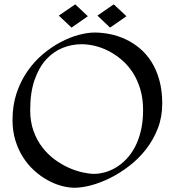

<svg xmlns="http://www.w3.org/2000/svg" viewBox="-20 -860 811 891"><path d="M732.9 -378.9Q732.9 -316.9 712.4 -264.2Q691.9 -211.4 658.2 -168Q624.5 -124.5 581.3 -91.1Q538.1 -57.6 492.9 -34.9Q447.8 -12.2 404.3 -0.5Q360.8 11.2 326.2 11.2Q296.9 11.2 264.2 2.2Q231.4 -6.8 199.5 -24.7Q167.5 -42.5 138.2 -69.1Q108.9 -95.7 86.7 -130.6Q64.5 -165.5 51.3 -208.7Q38.1 -252 38.1 -303.2Q38.1 -371.6 57.1 -428.2Q76.2 -484.9 107.7 -530Q139.2 -575.2 179.4 -608.9Q219.7 -642.6 262 -664.8Q304.2 -687 345.2 -698Q386.2 -709 418.9 -709Q453.6 -709 490.2 -701.7Q526.9 -694.3 561.8 -678.2Q596.7 -662.1 627.7 -636.5Q658.7 -610.8 682.1 -574.2Q705.6 -537.6 719.2 -489Q732.9 -440.4 732.9 -378.9ZM644 -349.1Q644 -402.8 630.9 -446.5Q617.7 -490.2 595.5 -524.2Q573.2 -558.1 544.2 -582.8Q515.1 -607.4 483.6 -623.5Q452.1 -639.6 419.9 -647.2Q387.7 -654.8 358.9 -654.8Q313 -654.8 270 -637.5Q227.1 -620.1 193.6 -583.3Q160.2 -546.4 140.1 -488.3Q120.1 -430.2 120.1 -349.1Q120.1 -294.9 135.7 -251.7Q151.4 -208.5 176.8 -175.8Q202.1 -143.1 234.1 -119.6Q266.1 -96.2 299.1 -81.5Q332 -66.9 363 -60.1Q394 -53.2 417 -53.2Q439.9 -53.2 465.6 -60.1Q491.2 -66.9 516.6 -81.8Q542 -96.7 564.9 -120.1Q587.9 -143.6 605.5 -176.3Q623 -209 633.5 -252Q644 -294.9 644 -349.1ZM566.9 -784.7 490.7 -731.9 432.1 -787.6 507.8 -839.8ZM387.7 -784.7 312 -731.9 252.9 -787.6 329.1 -839.8Z"/></svg>

Font: Quintessential
Style: Regular
Weight: 400
Designer: Astigmatic (AOETI)
Foundry: Astigmatic (AOETI)
Version: Version 1.000